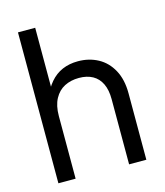

<svg xmlns="http://www.w3.org/2000/svg" viewBox="-109 -811 766 894"><g transform="rotate(-15 273.5 -364.0)"><path d="M144.5 0H61.5V-727.5H144.5V-390.6H119.1Q135.7 -436.5 161.4 -466.6Q187 -496.6 220.7 -511Q254.4 -525.4 295.9 -525.4Q349.1 -525.4 392.1 -502.2Q435.1 -479 460.2 -432.9Q485.4 -386.7 485.4 -320.3V0H402.3V-314.5Q402.3 -358.9 387.9 -388.9Q373.5 -418.9 346.2 -434.1Q318.8 -449.2 280.3 -449.2Q241.2 -449.2 210.7 -433.6Q180.2 -418 162.4 -385Q144.5 -352.1 144.5 -301.8Z"/></g></svg>

Font: Intratopia Thin
Style: Regular
Weight: 100
Designer: Rasmus Andersson
Foundry: rsms
Version: Version 3.000;Glyphs 3.2.3 (3260)